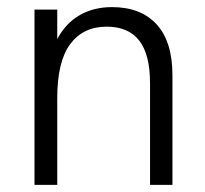

<svg xmlns="http://www.w3.org/2000/svg" viewBox="-20 -520 577 540"><path d="M77 -493H141V-410Q164 -454 203.5 -477Q243 -500 295 -500Q376 -500 420.5 -451.5Q465 -403 465 -308V0H402V-285Q402 -367 371.5 -406Q341 -445 280 -445Q214 -445 177.5 -396Q141 -347 141 -244V0H77Z"/></svg>

Font: Hanken Grotesk Light
Style: Regular
Weight: 300
Designer: Alfredo Marco Pradil
Foundry: Hanken Design Co.
Version: Version 3.014